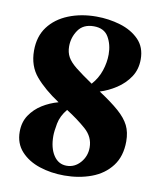

<svg xmlns="http://www.w3.org/2000/svg" viewBox="-79 -744 688 823"><g transform="rotate(10 264.5 -332.5)"><path d="M493 -175Q493 -110 460.5 -67.5Q428 -25 374 -5Q320 15 256 15Q198 15 148 -1.5Q98 -18 67 -52Q36 -86 36 -137Q36 -179 56.5 -209.5Q77 -240 109 -260Q141 -280 178 -290Q113 -333 74.5 -378Q36 -423 36 -490Q36 -552 67.5 -594Q99 -636 153.5 -658Q208 -680 275 -680Q329 -680 379 -665Q429 -650 461 -617.5Q493 -585 493 -532Q493 -488 471 -455Q449 -422 414.5 -399.5Q380 -377 344 -366Q399 -330 431.5 -301.5Q464 -273 478.5 -244Q493 -215 493 -175ZM181 -534Q181 -508 192 -488Q203 -468 230 -446.5Q257 -425 304 -393Q330 -422 342 -458Q354 -494 354 -529Q354 -572 335 -604.5Q316 -637 271 -637Q225 -637 203 -605Q181 -573 181 -534ZM181 -144Q181 -92 202 -60Q223 -28 259 -28Q294 -28 318.5 -56Q343 -84 343 -122Q343 -168 306 -200.5Q269 -233 220 -264Q194 -233 187.5 -198.5Q181 -164 181 -144Z"/></g></svg>

Font: Bona Nova SC
Style: Bold
Weight: 700
Designer: Mateusz Machalski
Foundry: Capitalics
Version: Version 4.001; ttfautohint (v1.8.4.7-5d5b)